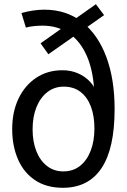

<svg xmlns="http://www.w3.org/2000/svg" viewBox="-20 -881 602 913"><path d="M279 12Q201 12 147 -24Q93 -60 65.5 -123.5Q38 -187 38 -267Q38 -349 68 -412Q98 -475 152 -511Q206 -547 277 -547Q317 -547 350.5 -532.5Q384 -518 408 -492.5Q432 -467 443 -432H429Q425 -541 393.5 -613.5Q362 -686 308 -722.5Q254 -759 182 -759Q164 -759 143 -757Q122 -755 103 -750L82 -819Q110 -827 138 -831Q166 -835 190 -835Q297 -835 371.5 -775.5Q446 -716 485.5 -610.5Q525 -505 525 -362Q525 -174 462.5 -81Q400 12 279 12ZM281 -66Q328 -66 361 -92.5Q394 -119 411.5 -165Q429 -211 429 -270Q429 -329 412.5 -373.5Q396 -418 363.5 -443.5Q331 -469 283 -469Q238 -469 204.5 -442.5Q171 -416 153 -370.5Q135 -325 135 -266Q135 -208 152.5 -163Q170 -118 203 -92Q236 -66 281 -66ZM210 -623 173 -675 436 -861 475 -809Z"/></svg>

Font: Yaldevi ExtraLight Medium
Style: Regular
Weight: 500
Version: Version 1.100